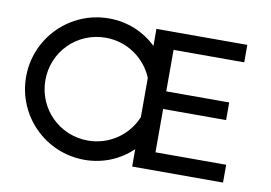

<svg xmlns="http://www.w3.org/2000/svg" viewBox="-80 -891 1456 1030"><g transform="rotate(10 648.0 -376.0)"><path d="M1190 -655V-750H695V-657C628 -722 537 -761 436 -761C223 -761 51 -589 51 -376C51 -163 223 9 436 9C537 9 628 -30 695 -95V0H1190V-97H805V-333H1148V-429H805V-655ZM436 -96C280 -96 156 -221 156 -376C156 -532 280 -656 436 -656C553 -656 653 -585 695 -483V-269C653 -167 553 -96 436 -96Z"/></g></svg>

Font: Oakes Medium
Style: Regular
Weight: 500
Designer: Samuel Oakes
Foundry: Samuel Oakes
Version: Version 1.003;PS 001.003;hotconv 1.0.88;makeotf.lib2.5.64775